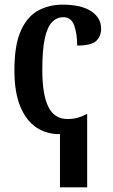

<svg xmlns="http://www.w3.org/2000/svg" viewBox="-20 -567 488 826"><path d="M238 239V10H234Q181 10 137.5 -18Q94 -46 68 -107Q42 -168 42 -265Q42 -373 69.5 -434.5Q97 -496 144 -521.5Q191 -547 249 -547Q330 -547 372.5 -518.5Q415 -490 415 -444Q415 -411 394 -391Q373 -371 312 -371Q312 -421 299.5 -457Q287 -493 252 -493Q225 -493 204.5 -472.5Q184 -452 173 -403Q162 -354 162 -266Q162 -160 188 -107.5Q214 -55 270 -55Q298 -55 318 -61.5Q338 -68 352 -76H355V239Z"/></svg>

Font: Noto Serif Condensed SemiBold
Style: Regular
Weight: 600
Width: 3
Designer: Monotype Design Team
Foundry: Monotype Imaging Inc.
Version: Version 2.013